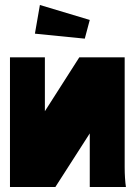

<svg xmlns="http://www.w3.org/2000/svg" viewBox="-20 -750 540 770"><path d="M320 -595 340 -670 140 -730 120 -615ZM20 -520V0H202L340 -215V0H485C482 -20 480 -49 480 -80V-520H298L160 -304V-520Z"/></svg>

Font: MikodacsPCS
Style: Regular
Weight: 900
Designer: gluk (gluksza@wp.pl)
Foundry: gluk (gluksza@wp.pl)
Version: Version 0.27